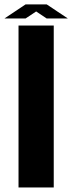

<svg xmlns="http://www.w3.org/2000/svg" viewBox="-51 -832 321 852"><path d="M187.5 0H31.2V-718.8H187.5ZM62.5 -812.5H156.2L250 -750H156.2L109.4 -781.2L62.5 -750H-31.2Z"/></svg>

Font: Signwood
Style: Regular
Weight: 400
Designer: GGBotNet
Foundry: GGBotNet
Version: 0.95